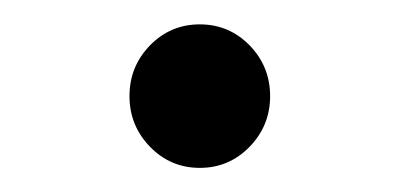

<svg xmlns="http://www.w3.org/2000/svg" viewBox="-20 -448 333 160"><path d="M105 -325.7Q87.9 -343.3 87.9 -367.9Q87.9 -392.6 105 -410.2Q122.1 -427.7 146.5 -427.7Q170.9 -427.7 188 -410.2Q205.1 -392.6 205.1 -367.9Q205.1 -343.3 188 -325.7Q170.9 -308.1 146.5 -308.1Q122.1 -308.1 105 -325.7Z"/></svg>

Font: Nova Round
Style: Book
Weight: 400
Version: Version 2.000